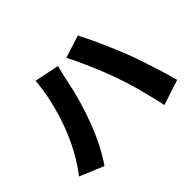

<svg xmlns="http://www.w3.org/2000/svg" viewBox="-142 -965 1241 1241"><g transform="rotate(-45 478.0 -344.5)"><path d="M33 -54Q132.5 -182.2 194.8 -351.6Q257.1 -521 272 -690L442.1 -654.8Q424.4 -593 415.8 -545.1Q387.1 -397.7 329.7 -245.7Q272.4 -93.8 197.1 14.9ZM655.9 -333.1Q628.6 -409.8 587.7 -504.6Q546.9 -599.4 517 -654.1L671.9 -703.8Q701 -649.1 744.3 -551.7Q787.6 -454.2 815 -383.9Q839.5 -318.5 872 -218.2Q904.5 -117.9 922.9 -46.9L750 9.9Q706 -190.7 655.9 -333.1Z"/></g></svg>

Font: Karasuma Gothic
Style: Black
Weight: 900
Designer: Rasmus Andersson / Ryoko Nishizuka
Foundry: Genbu
Version: Version 1.00